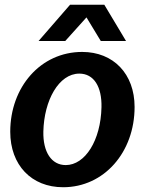

<svg xmlns="http://www.w3.org/2000/svg" viewBox="-20 -774 608 806"><path d="M245 12C417 12 545 -135 545 -325C545 -464 456 -556 325 -556C150 -556 23 -408 23 -221C23 -81 112 12 245 12ZM256 -81C196 -81 160 -136 162 -222C165 -353 227 -465 313 -465C374 -465 408 -410 406 -324C403 -184 337 -81 256 -81ZM142 -602H254L343 -701L403 -602H509L418 -754H274Z"/></svg>

Font: Ronzino Bold
Style: Italic
Weight: 700
Italic angle: -8°
Designer: Nunzio Mazzaferro
Foundry: Collletttivo
Version: Version 1.000;Glyphs 3.3 (3337)